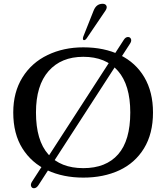

<svg xmlns="http://www.w3.org/2000/svg" viewBox="-20 -928 878 1014"><path d="M50 -334Q50 -441 98.5 -519Q147 -597 231.5 -637.5Q316 -678 420 -678Q531 -678 614 -637.5Q697 -597 742.5 -519.5Q788 -442 788 -334Q788 -222 740.5 -144.5Q693 -67 610 -28.5Q527 10 420 10Q314 10 230.5 -28.5Q147 -67 98.5 -144Q50 -221 50 -334ZM668 -334Q668 -479 603 -553.5Q538 -628 420 -628Q303 -628 236.5 -552.5Q170 -477 170 -334Q170 -186 235 -113Q300 -40 420 -40Q540 -40 604 -113Q668 -186 668 -334ZM150 30 634 -718Q643 -732 655 -732.5Q667 -733 671.5 -722.5Q676 -712 667 -698L183 50Q173 65 161 66Q149 67 144.5 56Q140 45 150 30ZM420 -735 474 -871Q482 -891 494 -899.5Q506 -908 522 -908Q537 -908 542 -897.5Q547 -887 537 -872L438 -726Q431 -716 424 -716Q419 -716 418 -721.5Q417 -727 420 -735Z"/></svg>

Font: Raigarh
Style: Regular
Weight: 400
Designer: jaikishan Patel
Foundry: MagicType
Version: Version 1.000;FEAKit 1.0